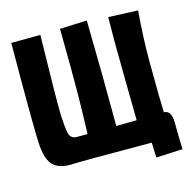

<svg xmlns="http://www.w3.org/2000/svg" viewBox="-129 -921 1182 1185"><g transform="rotate(-15 462.0 -329.0)"><path d="M721 39Q270 37 200 41Q129 41 92.5 6Q56 -29 48 -118.5Q40 -208 43 -780L229 -781Q220 -342 223.5 -266Q227 -190 235 -154Q243 -118 278 -115Q302 -114 352 -115Q356 -209 358 -346Q360 -507 356 -786L529 -793Q536 -410 536 -200V-117Q586 -118 667 -119Q666 -202 663.5 -370.5Q661 -539 661 -611L662 -779L851 -771Q837 -597 837 -456Q837 -374 839 -229Q840 -187 842 -123Q890 -122 890.5 -43.5Q891 35 894 127L725 135Q724 91 721 39Z"/></g></svg>

Font: KN Bobohei
Style: Bold
Weight: 700
Designer: Kingnam Type Foundry
Version: Version 1.710;March 18, 2023